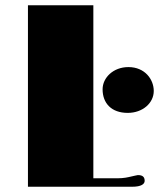

<svg xmlns="http://www.w3.org/2000/svg" viewBox="-20 -711 605 731"><path d="M370.6 -371.1C370.6 -317.9 404.3 -281.2 466.3 -281.2C522.9 -281.2 565.4 -318.4 565.4 -364.7C565.4 -408.7 531.7 -455.6 468.8 -455.6C411.1 -455.6 370.6 -415 370.6 -371.1ZM86.4 0H482.9C518.6 0 530.8 -10.7 530.8 -22.5C530.8 -38.1 522 -44.4 504.9 -44.4C501 -44.4 490.7 -41 478 -38.6C466.8 -36.1 452.1 -32.2 426.8 -32.2H335.4V-690.9H86.4Z"/></svg>

Font: Limelight
Style: Regular
Weight: 400
Designer: Nicole Fally
Foundry: Nicole Fally
Version: Version 1.002